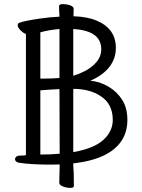

<svg xmlns="http://www.w3.org/2000/svg" viewBox="-20 -790 690 933"><path d="M106 -36V-625Q93 -629 79.5 -643Q66 -657 66 -666.5Q66 -676 73 -679Q99 -689 176 -700Q223 -707 269 -709Q267 -739 267 -761Q267 -770 285.5 -770Q304 -770 321 -764Q338 -758 338 -747L337 -711Q404 -709 449 -690Q543 -651 543 -557Q543 -481 476 -430Q447 -409 419 -398Q467 -393 508 -368.5Q549 -344 574 -304.5Q599 -265 599 -207.5Q599 -150 572 -108Q513 -16 336 4V14Q339 41 339 114Q339 123 321 123Q303 123 285.5 116Q268 109 268 98L270 15V9Q249 10 227 10Q134 10 73 1Q53 -3 53 -17Q53 -23 59 -28.5Q65 -34 81.5 -34Q98 -34 106 -36ZM336 -51Q449 -70 495 -123Q528 -161 528 -207Q528 -287 466 -325Q417 -356 346 -358H336ZM336 -422Q363 -430 387 -442Q423 -459 447.5 -487Q472 -515 472 -551Q472 -641 336 -649V-647ZM269 -357Q223 -355 176 -351V-39Q227 -39 270 -43ZM269 -649Q220 -645 176 -633V-408H189Q235 -408 269 -411Z"/></svg>

Font: LXGW WenKai Lite
Style: Regular
Weight: 400
Designer: LXGW / Fontworks Inc.
Foundry: LXGW / Fontworks Inc.
Version: Version 1.511; March 25, 2025